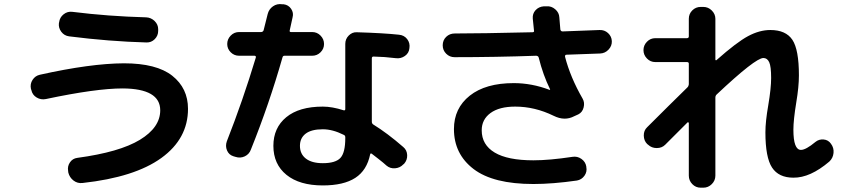

<svg xmlns="http://www.w3.org/2000/svg" viewBox="-20 -830 4040 918"><path d="M129.9 -399.4 127.9 -405.3Q123 -428.7 135.7 -448.2Q148.4 -467.8 170.9 -472.7Q412.1 -526.4 572.3 -527.3Q728.5 -527.3 803.7 -467.8Q878.9 -408.2 878.9 -309.6Q878.9 -167 751.5 -74.7Q624 17.6 375 44.9Q350.6 47.9 331.5 33.2Q312.5 18.6 306.6 -4.9L305.7 -12.7Q301.8 -35.2 314.5 -53.7Q327.1 -72.3 349.6 -75.2Q551.8 -102.5 648.9 -161.6Q746.1 -220.7 746.1 -302.7Q746.1 -406.2 566.4 -407.2Q439.5 -407.2 199.2 -356.4Q175.8 -351.6 155.3 -363.8Q134.8 -376 129.9 -399.4ZM326.2 -773.4Q497.1 -752 678.7 -747.1Q702.1 -746.1 719.2 -729.5Q736.3 -712.9 736.3 -690.4V-682.6Q736.3 -659.2 719.7 -642.6Q703.1 -626 679.7 -627Q502.9 -631.8 310.5 -656.2Q287.1 -659.2 272.9 -678.2Q258.8 -697.3 261.7 -719.7L262.7 -723.6Q265.6 -747.1 284.2 -761.7Q302.7 -776.4 326.2 -773.4Z M1630.9 -169.9V-173.8Q1630.9 -182.6 1623 -185.5Q1570.3 -211.9 1523.4 -211.9Q1468.8 -211.9 1441.4 -190.9Q1414.1 -169.9 1414.1 -132.8Q1414.1 -93.8 1442.4 -71.8Q1470.7 -49.8 1523.4 -49.8Q1584 -49.8 1607.4 -74.7Q1630.9 -99.6 1630.9 -169.9ZM1886.7 -664.1Q1912.1 -662.1 1926.8 -643.1Q1941.4 -624 1937.5 -599.6Q1935.5 -576.2 1916 -562.5Q1896.5 -548.8 1873 -551.8Q1818.4 -558.6 1765.6 -559.6Q1757.8 -559.6 1757.8 -550.8V-248Q1757.8 -240.2 1763.7 -235.4Q1832 -193.4 1908.2 -127Q1925.8 -112.3 1926.8 -88.4Q1927.7 -64.5 1912.1 -46.9L1908.2 -43.9Q1892.6 -27.3 1869.1 -25.4Q1845.7 -23.4 1828.1 -38.1Q1814.5 -50.8 1788.1 -71.3Q1761.7 -91.8 1757.8 -94.7Q1752 -98.6 1750 -92.8Q1734.4 -15.6 1678.7 20.5Q1623 56.6 1523.4 56.6Q1412.1 56.6 1349.6 5.9Q1287.1 -44.9 1287.1 -132.8Q1287.1 -218.8 1348.6 -269.5Q1410.2 -320.3 1523.4 -320.3Q1568.4 -320.3 1623 -302.7Q1630.9 -300.8 1630.9 -308.6V-620.1Q1630.9 -643.6 1647.5 -660.2Q1664.1 -676.8 1685.5 -675.8Q1814.5 -671.9 1886.7 -664.1ZM1095.7 -83Q1074.2 -89.8 1065.4 -110.8Q1056.6 -131.8 1064.5 -154.3Q1140.6 -347.7 1203.1 -554.7Q1205.1 -562.5 1197.3 -563.5H1123Q1099.6 -563.5 1083 -580.1Q1066.4 -596.7 1066.4 -619.6Q1066.4 -642.6 1083 -659.7Q1099.6 -676.8 1123 -676.8H1228.5Q1236.3 -676.8 1240.2 -684.6Q1244.1 -697.3 1250 -723.6Q1255.9 -750 1259.8 -762.7Q1265.6 -786.1 1285.2 -799.8Q1304.7 -813.5 1330.1 -809.6H1335.9Q1359.4 -806.6 1372.1 -787.6Q1384.8 -768.6 1378.9 -747.1Q1369.1 -705.1 1365.2 -684.6Q1363.3 -676.8 1371.1 -676.8H1472.7Q1496.1 -676.8 1512.7 -659.7Q1529.3 -642.6 1529.3 -619.6Q1529.3 -596.7 1512.7 -580.1Q1496.1 -563.5 1472.7 -563.5H1339.8Q1332 -563.5 1330.1 -553.7Q1267.6 -334 1179.7 -115.2Q1171.9 -92.8 1150.4 -82.5Q1128.9 -72.3 1105.5 -80.1Z M2153.3 -556.6Q2129.9 -556.6 2113.3 -573.2Q2096.7 -589.8 2096.7 -613.3Q2096.7 -637.7 2113.3 -653.8Q2129.9 -669.9 2154.3 -669.9Q2277.3 -669.9 2525.4 -675.8Q2535.2 -675.8 2533.2 -683.6Q2530.3 -710.9 2527.3 -741.2Q2525.4 -764.6 2540.5 -781.2Q2555.7 -797.9 2580.1 -799.8H2592.8Q2616.2 -801.8 2634.8 -785.6Q2653.3 -769.5 2654.3 -747.1Q2655.3 -738.3 2656.7 -718.3Q2658.2 -698.2 2659.2 -688.5Q2661.1 -680.7 2668.9 -679.7Q2786.1 -683.6 2846.7 -686.5Q2870.1 -687.5 2887.2 -671.9Q2904.3 -656.2 2905.3 -633.3Q2906.2 -610.4 2889.6 -592.8Q2873 -575.2 2849.6 -574.2L2688.5 -568.4Q2680.7 -568.4 2681.6 -558.6Q2707 -460 2765.6 -358.4Q2776.4 -339.8 2770.5 -316.4Q2764.6 -293 2745.1 -283.2L2725.6 -274.4Q2679.7 -250 2627 -276.4Q2537.1 -320.3 2443.4 -320.3Q2367.2 -320.3 2325.2 -289.6Q2283.2 -258.8 2283.2 -207Q2283.2 -137.7 2345.2 -100.6Q2407.2 -63.5 2530.3 -63.5Q2606.4 -63.5 2716.8 -80.1Q2740.2 -84 2759.8 -70.3Q2779.3 -56.6 2783.2 -34.2V-32.2Q2788.1 -8.8 2774.4 10.3Q2760.7 29.3 2738.3 33.2Q2622.1 49.8 2530.3 49.8Q2337.9 49.8 2244.1 -22Q2150.4 -93.8 2150.4 -212.9Q2150.4 -312.5 2226.1 -372.6Q2301.8 -432.6 2436.5 -432.6Q2522.5 -432.6 2607.4 -400.4H2609.4Q2610.4 -401.4 2610.4 -402.3Q2576.2 -471.7 2555.7 -554.7Q2553.7 -562.5 2543.9 -563.5Q2348.6 -556.6 2153.3 -556.6Z M3113.3 -533.2Q3089.8 -533.2 3073.2 -550.3Q3056.6 -567.4 3056.6 -590.3Q3056.6 -613.3 3073.2 -630.4Q3089.8 -647.5 3113.3 -647.5H3264.6Q3272.5 -647.5 3273.4 -655.3V-740.2Q3273.4 -763.7 3290 -780.3Q3306.6 -796.9 3330.1 -796.9H3342.8Q3366.2 -796.9 3383.3 -779.8Q3400.4 -762.7 3400.4 -740.2V-544.9Q3400.4 -543 3402.3 -542Q3404.3 -541 3406.2 -543Q3502 -627.9 3556.6 -657.2Q3611.3 -686.5 3663.1 -686.5Q3737.3 -686.5 3768.6 -639.6Q3799.8 -592.8 3799.8 -469.7Q3799.8 -415 3787.1 -339.8Q3773.4 -255.9 3773.4 -210Q3773.4 -113.3 3809.6 -113.3Q3833 -113.3 3878.9 -151.4Q3895.5 -165 3918 -163.1Q3940.4 -161.1 3953.1 -142.6Q3967.8 -123 3965.3 -98.6Q3962.9 -74.2 3945.3 -57.6Q3853.5 20.5 3773.4 19.5Q3703.1 19.5 3671.4 -28.8Q3639.6 -77.1 3639.6 -197.3Q3639.6 -249 3653.3 -327.1Q3667 -408.2 3667 -457Q3667 -512.7 3657.7 -532.7Q3648.4 -552.7 3629.9 -552.7Q3591.8 -552.7 3406.2 -377.9Q3400.4 -372.1 3400.4 -363.3V9.8Q3400.4 33.2 3383.3 50.3Q3366.2 67.4 3342.8 67.4H3330.1Q3306.6 67.4 3290 50.3Q3273.4 33.2 3273.4 9.8V-242.2Q3273.4 -244.1 3270.5 -245.1Q3267.6 -246.1 3266.6 -244.1Q3233.4 -211.9 3160.2 -137.7Q3144.5 -122.1 3120.1 -122.1Q3095.7 -122.1 3079.1 -137.7L3074.2 -141.6Q3058.6 -157.2 3058.1 -181.6Q3057.6 -206.1 3074.2 -221.7Q3184.6 -332 3266.6 -412.1Q3272.5 -418 3273.4 -426.8V-525.4Q3273.4 -533.2 3264.6 -533.2Z"/></svg>

Font: Rounded Mgen+ 1mn bold
Style: Bold
Weight: 700
Designer: [Source Han Sans]
Ryoko NISHIZUKA  (kana & ideographs); Paul D. Hunt (Latin, Greek & Cyrillic); Wenlong ZHANG  (bopomofo
Version: Version 1.059.20150602